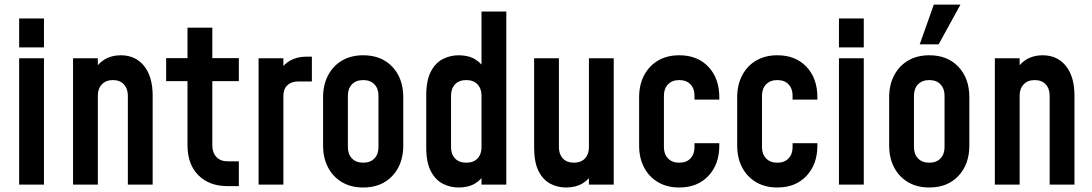

<svg xmlns="http://www.w3.org/2000/svg" viewBox="-20 -800 4733 832"><path d="M63 0V-547.5H170.5V0ZM63 -594.5V-720H170.5V-594.5Z M296.5 0V-547.5H404V-465.5L384.5 -487Q402 -523 432.5 -541.8Q463 -560.5 503 -560.5Q567.5 -560.5 604.5 -514Q641.5 -467.5 641.5 -386V0H534V-386Q534 -416 516.8 -434.5Q499.5 -453 469.5 -453Q439 -453 421.5 -434.5Q404 -416 404 -386V0Z M966 6.5Q887 6.5 839.8 -40.5Q792.5 -87.5 792.5 -170.5V-448.5H700V-548H792.5V-680H900V-548H1015V-448.5H900V-170.5Q900 -139 917.5 -120Q935 -101 966 -101H1015V6.5Z M1100.5 0V-547.5H1208V-461.5L1188.5 -484.5Q1206 -519.5 1236.5 -537Q1267 -554.5 1307 -554.5H1331.5V-447H1273.5Q1243 -447 1225.5 -430.8Q1208 -414.5 1208 -384.5V0Z M1554 12.5Q1501.5 12.5 1462.5 -10.2Q1423.5 -33 1401.8 -74Q1380 -115 1380 -169.5V-378.5Q1380 -432.5 1401.8 -473.8Q1423.5 -515 1462.5 -537.8Q1501.5 -560.5 1554 -560.5Q1633 -560.5 1680.2 -510.5Q1727.5 -460.5 1727.5 -378.5V-169.5Q1727.5 -88 1680.2 -37.8Q1633 12.5 1554 12.5ZM1554 -95Q1585 -95 1602.5 -113.5Q1620 -132 1620 -162V-386Q1620 -416 1602.5 -434.5Q1585 -453 1554 -453Q1523 -453 1505.2 -434.5Q1487.5 -416 1487.5 -386V-162Q1487.5 -132 1505.2 -113.5Q1523 -95 1554 -95Z M1967.5 12.5Q1931 12.5 1899 -3.8Q1867 -20 1847 -58Q1827 -96 1827 -162V-386Q1827 -451.5 1847 -489.8Q1867 -528 1899 -544.2Q1931 -560.5 1967.5 -560.5Q2010 -560.5 2039.2 -542.8Q2068.5 -525 2085 -493L2066.5 -468V-750H2174V0H2066.5V-79.5L2085 -55Q2068.5 -23 2039.2 -5.2Q2010 12.5 1967.5 12.5ZM2000.5 -95Q2032 -95 2049.2 -113.2Q2066.5 -131.5 2066.5 -162V-386Q2066.5 -416 2049.2 -434.5Q2032 -453 2000.5 -453Q1969 -453 1951.8 -434.5Q1934.5 -416 1934.5 -386V-162Q1934.5 -132 1951.8 -113.5Q1969 -95 2000.5 -95Z M2433 12.5Q2397 12.5 2365.5 -3.5Q2334 -19.5 2314.2 -57.8Q2294.5 -96 2294.5 -162V-547.5H2402V-162Q2402 -131.5 2419.2 -113.2Q2436.5 -95 2467 -95Q2497.5 -95 2514.8 -113.2Q2532 -131.5 2532 -162V-547.5H2639.5V0H2532V-80L2551 -55.5Q2534.5 -23.5 2504.8 -5.5Q2475 12.5 2433 12.5Z M2923.5 12.5Q2871 12.5 2832 -10.2Q2793 -33 2771.2 -74Q2749.5 -115 2749.5 -169.5V-378.5Q2749.5 -432.5 2771.2 -473.8Q2793 -515 2832 -537.8Q2871 -560.5 2923.5 -560.5Q3002.5 -560.5 3049.8 -510.5Q3097 -460.5 3097 -378.5V-368.5H2989.5V-386Q2989.5 -416 2972 -434.5Q2954.5 -453 2923.5 -453Q2892.5 -453 2874.8 -434.5Q2857 -416 2857 -386V-162Q2857 -132 2874.8 -113.5Q2892.5 -95 2923.5 -95Q2954.5 -95 2972 -113.5Q2989.5 -132 2989.5 -162V-179.5H3097V-169.5Q3097 -88 3049.8 -37.8Q3002.5 12.5 2923.5 12.5Z M3348.5 12.5Q3296 12.5 3257 -10.2Q3218 -33 3196.2 -74Q3174.5 -115 3174.5 -169.5V-378.5Q3174.5 -432.5 3196.2 -473.8Q3218 -515 3257 -537.8Q3296 -560.5 3348.5 -560.5Q3427.5 -560.5 3474.8 -510.5Q3522 -460.5 3522 -378.5V-368.5H3414.5V-386Q3414.5 -416 3397 -434.5Q3379.5 -453 3348.5 -453Q3317.5 -453 3299.8 -434.5Q3282 -416 3282 -386V-162Q3282 -132 3299.8 -113.5Q3317.5 -95 3348.5 -95Q3379.5 -95 3397 -113.5Q3414.5 -132 3414.5 -162V-179.5H3522V-169.5Q3522 -88 3474.8 -37.8Q3427.5 12.5 3348.5 12.5Z M3615.5 0V-547.5H3723V0ZM3615.5 -594.5V-720H3723V-594.5Z M4007 12.5Q3954.5 12.5 3915.5 -10.2Q3876.5 -33 3854.8 -74Q3833 -115 3833 -169.5V-378.5Q3833 -432.5 3854.8 -473.8Q3876.5 -515 3915.5 -537.8Q3954.5 -560.5 4007 -560.5Q4086 -560.5 4133.2 -510.5Q4180.5 -460.5 4180.5 -378.5V-169.5Q4180.5 -88 4133.2 -37.8Q4086 12.5 4007 12.5ZM4007 -95Q4038 -95 4055.5 -113.5Q4073 -132 4073 -162V-386Q4073 -416 4055.5 -434.5Q4038 -453 4007 -453Q3976 -453 3958.2 -434.5Q3940.5 -416 3940.5 -386V-162Q3940.5 -132 3958.2 -113.5Q3976 -95 4007 -95ZM3965.5 -608 4026.5 -780H4142L4047.5 -608Z M4291 0V-547.5H4398.5V-465.5L4379 -487Q4396.5 -523 4427 -541.8Q4457.5 -560.5 4497.5 -560.5Q4562 -560.5 4599 -514Q4636 -467.5 4636 -386V0H4528.5V-386Q4528.5 -416 4511.2 -434.5Q4494 -453 4464 -453Q4433.5 -453 4416 -434.5Q4398.5 -416 4398.5 -386V0Z"/></svg>

Font: Mohave SemiBold
Style: Regular
Weight: 600
Designer: Gumpita Rahayu
Foundry: Tokotype
Version: Version 2.003